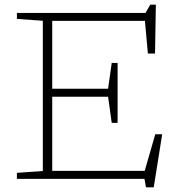

<svg xmlns="http://www.w3.org/2000/svg" viewBox="-20 -762 762 818"><path d="M52 0V-25.5L162.5 -33.5V-673.5L52 -681.5V-707H600L620 -742H644L640.5 -534H610L597.5 -673H202.5V-384H440.5L456 -494H481V-238.5H456L440.5 -350H202.5V-34H596.5L641.5 -190H671L635 36H602L595.5 0Z"/></svg>

Font: Newsreader Caption ExtraLight
Style: Regular
Weight: 275
Designer: Hugues Gentile
Foundry: Production Type
Version: Version 1.001